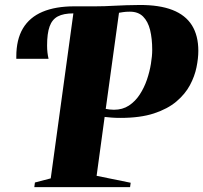

<svg xmlns="http://www.w3.org/2000/svg" viewBox="-20 -769 835 789"><path d="M121 0 123.5 -19 188.5 -36 281.5 -714 276 -730 285.5 -743H372Q408 -743 452.2 -745.5Q496.5 -748 552.5 -748.5Q635 -749 688.8 -728Q742.5 -707 768.8 -664.8Q795 -622.5 795 -560Q795 -529.5 787.5 -492.5Q780 -455.5 760.5 -419Q741 -382.5 705 -352Q669 -321.5 612.8 -303Q556.5 -284.5 475 -284.5Q453.5 -284.5 438.2 -285.8Q423 -287 410 -288.5L377 -46.5L517 -18L514.5 0ZM448.5 -318Q483.5 -318 509.8 -335.2Q536 -352.5 554.2 -380.5Q572.5 -408.5 583.8 -441.5Q595 -474.5 600.2 -506.8Q605.5 -539 605.5 -564Q605.5 -610.5 596.8 -645.8Q588 -681 568 -701Q548 -721 514 -721Q496.5 -721 486 -719.2Q475.5 -717.5 469 -716.5L414.5 -321.5Q423 -320 431 -319Q439 -318 448.5 -318ZM47 -527.5Q47 -530 47 -532Q47 -534 47 -536.5Q47 -606.5 74.2 -652.2Q101.5 -698 154.8 -720.5Q208 -743 285.5 -743L281.5 -714Q241 -714 217.5 -701.5Q194 -689 183.8 -660.2Q173.5 -631.5 173.5 -582Q173.5 -566.5 175 -553.5Q176.5 -540.5 179.5 -527.5Z"/></svg>

Font: Merriweather 144pt Black
Style: Italic
Weight: 900
Italic angle: -7.8°
Version: Version 2.101